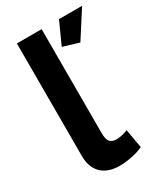

<svg xmlns="http://www.w3.org/2000/svg" viewBox="-184 -811 781 900"><g transform="rotate(-30 206.5 -361.0)"><path d="M60 -730H194V-168Q194 -132 206 -119.5Q218 -107 239 -107Q255 -107 272 -111Q289 -115 302 -121L320 -19Q293 -6 257 1Q221 8 192 8Q129 8 94.5 -25.5Q60 -59 60 -121ZM320 -585 234 -611 288 -730H413Z"/></g></svg>

Font: YasnoRaleway
Style: Bold
Weight: 700
Designer: Matt McInerney, Pablo Impallari, Rodrigo Fuenzalida
Foundry: Matt McInerney, Pablo Impallari, Rodrigo Fuenzalida
Version: Version 4.026